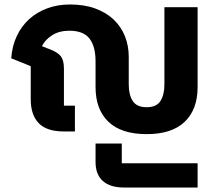

<svg xmlns="http://www.w3.org/2000/svg" viewBox="-20 -586 964 856"><path d="M634 12Q521 12 463.5 -43Q406 -98 406 -198V-313Q406 -379 379 -414Q352 -449 289 -449Q244 -449 212.5 -429Q181 -409 167 -380L203 -366Q239 -352 252 -334Q265 -316 265 -280V-115H314V0H264Q188 0 152.5 -37Q117 -74 117 -144V-291L30 -326Q34 -381 55 -425.5Q76 -470 110.5 -501Q145 -532 191 -549Q237 -566 292 -566Q356 -566 405 -548Q454 -530 487 -498.5Q520 -467 537 -424.5Q554 -382 554 -332V-209Q554 -163 572 -135.5Q590 -108 634 -108Q678 -108 695.5 -136Q713 -164 713 -209V-554H861V-198Q861 -98 803.5 -43Q746 12 634 12ZM533 250Q471 250 438.5 221Q406 192 406 136V54H523V142H861V250Z"/></svg>

Font: IBM-Poppins
Style: Poppins-Bold
Weight: 700
Designer: Mike Abbink, Paul van der Laan, Pieter van Rosmalen, Ben Mitchell, Mark Frömberg
Foundry: Bold Monday
Version: Version 1.1